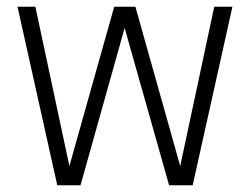

<svg xmlns="http://www.w3.org/2000/svg" viewBox="-20 -550 741 570"><path d="M552 0H482L350 -467L219 0H150L32 -530H85L186 -57L319 -530H382L515 -57L616 -530H670Z"/></svg>

Font: Tanohe Sans Light
Style: Regular
Weight: 300
Designer: Village Type and Design LLC & Cristiano Sobral
Foundry: Cooper Hewitt Smithsonian Design Museum
Version: Version 1.00;September 29, 2021;FontCreator 13.0.0.2655 64-b